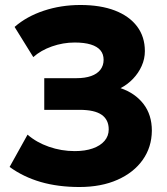

<svg xmlns="http://www.w3.org/2000/svg" viewBox="-20 -735 670 770"><path d="M298.5 15Q213 15 143.2 -5.2Q73.5 -25.5 18.5 -65.5L90.5 -195Q126 -164 176 -146.5Q226 -129 280 -129Q321.5 -129 352 -139.8Q382.5 -150.5 399.2 -170Q416 -189.5 416 -216Q416 -255 387.5 -274.8Q359 -294.5 299.5 -294.5H157.5V-421.5H287Q321 -421.5 345.2 -430Q369.5 -438.5 382.5 -455.2Q395.5 -472 395.5 -495Q395.5 -518 382.8 -533.2Q370 -548.5 344.2 -556.5Q318.5 -564.5 279.5 -564.5Q233 -564.5 188.2 -548.8Q143.5 -533 113.5 -506L38.5 -627Q86.5 -669 155.5 -692Q224.5 -715 302.5 -715Q383 -715 440.8 -692.8Q498.5 -670.5 529.8 -629Q561 -587.5 561 -530Q561 -499 548.2 -470.5Q535.5 -442 513.5 -419Q491.5 -396 463.5 -381.5Q522 -361.5 555.5 -318Q589 -274.5 589 -211Q588.5 -145 552.5 -94Q516.5 -43 451.2 -14Q386 15 298.5 15Z"/></svg>

Font: Geologica Cursive
Style: Bold
Weight: 700
Designer: Sindre Bremnes, Frode Helland
Foundry: Monokrom Skriftforlag AS
Version: Version 1.010;gftools[0.9.28]